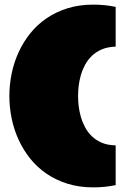

<svg xmlns="http://www.w3.org/2000/svg" viewBox="-20 -790 555 830"><path d="M20.5 -375Q20.5 -424.3 30.5 -472.7Q40.5 -521 60.8 -564.9Q81.1 -608.9 111.3 -646.5Q141.6 -684.1 181.9 -711.4Q222.2 -738.8 272.5 -754.4Q322.8 -770 383.3 -770Q406.7 -770 430.2 -767.8Q453.6 -765.6 480 -760.3V-588.4Q446.3 -587.4 421.1 -576.9Q396 -566.4 377.9 -549.3Q359.9 -532.2 348.1 -510.5Q336.4 -488.8 329.6 -465.3Q322.8 -441.9 320.1 -418.5Q317.4 -395 317.4 -375Q317.4 -355 320.1 -331.5Q322.8 -308.1 329.6 -284.7Q336.4 -261.2 348.1 -239.3Q359.9 -217.3 377.9 -200.2Q396 -183.1 421.1 -172.6Q446.3 -162.1 480 -161.6V10.3Q453.6 15.6 430.2 17.8Q406.7 20 383.3 20Q322.8 20 272.5 4.4Q222.2 -11.2 181.9 -38.6Q141.6 -65.9 111.3 -103.5Q81.1 -141.1 60.8 -185.1Q40.5 -229 30.5 -277.3Q20.5 -325.7 20.5 -375Z"/></svg>

Font: Holtwood One SC
Style: Regular
Weight: 400
Version: Version 1.000